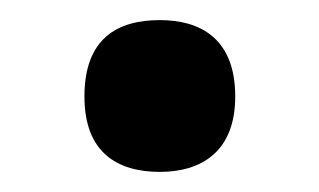

<svg xmlns="http://www.w3.org/2000/svg" viewBox="-20 -451 317 191"><path d="M139 -280C179 -280 214 -299 214 -355C214 -413 179 -431 139 -431C97 -431 64 -413 64 -355C64 -299 97 -280 139 -280Z"/></svg>

Font: Noto Serif Ethiopic SemiBold
Style: Regular
Weight: 600
Designer: Monotype Design Team
Foundry: Monotype Imaging Inc.
Version: Version 2.102